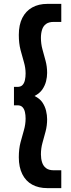

<svg xmlns="http://www.w3.org/2000/svg" viewBox="-20 -760 365 990"><path d="M77 51Q77 7 86 -26.5Q95 -60 103.5 -89.5Q112 -119 112 -149Q112 -167 108.5 -182.5Q105 -198 96 -207.5Q87 -217 70 -217H52V-312H70Q87 -312 96 -321.5Q105 -331 108.5 -347Q112 -363 112 -381Q112 -410 103.5 -439Q95 -468 86 -502Q77 -536 77 -580Q77 -632 95 -667.5Q113 -703 146 -721.5Q179 -740 224 -740H296V-647H257Q232 -647 217.5 -636.5Q203 -626 197 -607Q191 -588 191 -565Q191 -534 199 -505Q207 -476 215 -446.5Q223 -417 223 -384Q223 -363 217.5 -341Q212 -319 198.5 -299Q185 -279 158 -265Q185 -252 198.5 -232Q212 -212 217.5 -189Q223 -166 223 -145Q223 -112 215 -82Q207 -52 199 -23.5Q191 5 191 36Q191 58 197 77Q203 96 217.5 107Q232 118 257 118H296V210H224Q179 210 146 192Q113 174 95 138Q77 102 77 51Z"/></svg>

Font: Georama ExtraCondensed Thin SemiBold
Style: Regular
Weight: 600
Version: Version 1.001